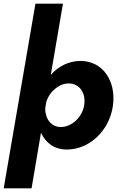

<svg xmlns="http://www.w3.org/2000/svg" viewBox="-31 -800 649 1040"><path d="M140 220 191 -81C216 -27 262 10 331 10C454 10 563 -93 581 -230C598 -362 526 -470 404 -470C340 -469 285 -441 244 -394L310 -780H161L-11 220ZM425 -230C415 -166 357 -110 295 -112C243 -114 212 -161 214 -215L220 -248C237 -305 290 -349 342 -348C404 -347 435 -291 425 -230Z"/></svg>

Font: Jost*
Style: Bold Italic
Weight: 700
Italic angle: -10°
Version: Version 3.7